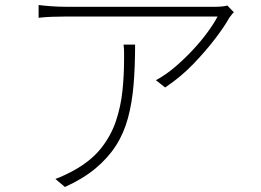

<svg xmlns="http://www.w3.org/2000/svg" viewBox="-20 -724 1040 766"><path d="M913 -675Q908 -671 903.5 -664.5Q899 -658 894 -652Q878 -622 841 -573Q804 -524 753.5 -471Q703 -418 639 -375L602 -404Q641 -425 678.5 -457Q716 -489 749.5 -525Q783 -561 808.5 -596Q834 -631 848 -658Q832 -658 793 -658Q754 -658 701 -658Q648 -658 588 -658Q528 -658 469.5 -658Q411 -658 362 -658Q313 -658 280.5 -658Q248 -658 240 -658Q215 -658 186.5 -657Q158 -656 134 -653V-704Q157 -701 186 -699Q215 -697 240 -697Q248 -697 281 -697Q314 -697 363.5 -697Q413 -697 471.5 -697Q530 -697 589.5 -697Q649 -697 701.5 -697Q754 -697 791 -697Q828 -697 843 -697Q849 -697 857 -697.5Q865 -698 873 -699Q881 -700 887 -702ZM519 -546Q519 -459 513 -386.5Q507 -314 490.5 -253Q474 -192 442.5 -143Q411 -94 361.5 -52.5Q312 -11 239 22L201 -10Q218 -16 240 -26.5Q262 -37 278 -46Q345 -84 384 -133.5Q423 -183 442.5 -241Q462 -299 468.5 -361.5Q475 -424 475 -487Q475 -501 475 -515.5Q475 -530 473 -546Z"/></svg>

Font: Noto Sans JP Thin ExtraLight
Style: Regular
Weight: 250
Version: Version 2.004-H2;hotconv 1.0.118;makeotfexe 2.5.65603